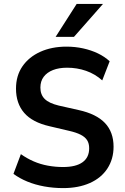

<svg xmlns="http://www.w3.org/2000/svg" viewBox="-20 -954 641 984"><path d="M304 10Q254 10 207 1.5Q160 -7 120 -23.5Q80 -40 49 -63L87 -164Q118 -142 152.5 -127Q187 -112 225.5 -105Q264 -98 303 -98Q369 -98 403 -122.5Q437 -147 437 -194Q437 -219 426.5 -235.5Q416 -252 393.5 -263.5Q371 -275 336 -283L234 -307Q146 -327 104 -375.5Q62 -424 62 -500Q62 -566 95 -614Q128 -662 186.5 -688.5Q245 -715 321 -715Q365 -715 406 -706Q447 -697 481.5 -680.5Q516 -664 542 -640L504 -542Q467 -575 421 -591Q375 -607 324 -607Q282 -607 251.5 -595Q221 -583 204 -560.5Q187 -538 187 -505Q187 -469 209 -447Q231 -425 281 -413L383 -390Q474 -370 518 -323.5Q562 -277 562 -202Q562 -139 530.5 -90.5Q499 -42 440.5 -16Q382 10 304 10ZM265 -765 373 -934H508L359 -765Z"/></svg>

Font: Nunito Sans 10pt SemiCondensed
Style: Bold
Weight: 700
Width: 4
Designer: Vernon Adams
Foundry: Vernon Adams
Version: Version 3.101;gftools[0.9.27]